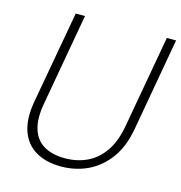

<svg xmlns="http://www.w3.org/2000/svg" viewBox="-106 -795 851 902"><g transform="rotate(15 320.0 -344.0)"><path d="M270 12Q197 12 147 -17.5Q97 -47 76.5 -105Q56 -163 71 -249L152 -700H197L117 -250Q104 -176 119.5 -127Q135 -78 175.5 -54Q216 -30 278 -30Q336 -30 384.5 -52.5Q433 -75 467 -123.5Q501 -172 515 -251L595 -700H640L560 -249Q544 -158 501 -100.5Q458 -43 398.5 -15.5Q339 12 270 12Z"/></g></svg>

Font: DM Sans 20pt ExtraLight
Style: Italic
Weight: 250
Italic angle: -10°
Version: Version 4.004;gftools[0.9.30]